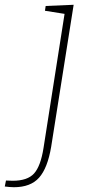

<svg xmlns="http://www.w3.org/2000/svg" viewBox="-117 -546 390 803"><path d="M-97 234 -92 209Q-85 209 -77.5 209.5Q-70 210 -64 210Q-2 210 25.5 179.5Q53 149 65 73L153 -488L71 -501L74 -521L191 -526L97 68Q82 157 46.5 197Q11 237 -59 237Q-70 237 -78.5 236Q-87 235 -97 234Z"/></svg>

Font: Bitter ExtraLight
Style: Italic
Weight: 200
Italic angle: -9°
Designer: Sol Matas, and Bitter project Authors
Foundry: Sol Matas
Version: Version 2.001